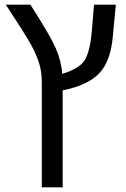

<svg xmlns="http://www.w3.org/2000/svg" viewBox="-20 -619 544 827"><path d="M250 -230V188H160V-266Q160 -309 149 -345Q137 -384 114 -426Q89 -471 5 -599H111Q196 -466 219 -414Q244 -357 248 -301Q316 -321 341 -354.5Q366 -388 375 -478L385 -599H479L466 -463Q457 -356 408 -304Q358 -251 250 -230Z"/></svg>

Font: Libra Sans
Style: Regular
Weight: 400
Foundry: Context Ltd
Version: Version 1.002